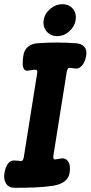

<svg xmlns="http://www.w3.org/2000/svg" viewBox="-41 -881 432 914"><path d="M28 13Q0 13 -12.5 -8Q-25 -29 -20 -56Q-15 -86 -3 -102Q9 -118 27 -117Q35 -117 42.5 -116Q50 -115 58 -114Q64 -114 67.5 -119.5Q71 -125 72 -131L136 -533Q138 -541 135 -545.5Q132 -550 125 -549Q118 -549 110.5 -547.5Q103 -546 95 -545Q80 -542 73.5 -552Q67 -562 67 -579Q67 -596 70 -615Q74 -643 92 -658Q110 -673 136 -675Q230 -682 321 -675Q348 -673 361 -657.5Q374 -642 369 -614Q364 -586 349.5 -569Q335 -552 316 -555Q311 -556 304.5 -556.5Q298 -557 290 -558Q285 -559 282 -553.5Q279 -548 277 -541L213 -139Q212 -130 214.5 -125.5Q217 -121 222 -122Q229 -123 237 -124.5Q245 -126 253 -127Q273 -129 284.5 -111Q296 -93 290 -56Q285 -31 264.5 -16.5Q244 -2 214 3Q167 10 120.5 11.5Q74 13 28 13ZM167 -785Q172 -817 198.5 -839Q225 -861 255 -861Q288 -861 306 -839Q324 -817 319 -785Q314 -754 288.5 -731.5Q263 -709 231 -709Q200 -709 181 -731.5Q162 -754 167 -785Z"/></svg>

Font: Winky Sans SemiBold
Style: Italic
Weight: 600
Italic angle: -8.97852°
Designer: Simon Atzbach
Foundry: typofactur
Version: Version 1.205